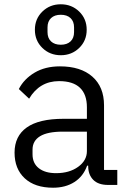

<svg xmlns="http://www.w3.org/2000/svg" viewBox="-20 -864 601 897"><path d="M143 -725Q143 -776 178 -810Q213 -844 264 -844Q315 -844 350 -810Q385 -776 385 -725Q385 -674 350 -640Q315 -606 264 -606Q213 -606 178 -640Q143 -674 143 -725ZM326 -714V-736Q326 -764 309.5 -779.5Q293 -795 264 -795Q235 -795 218.5 -779.5Q202 -764 202 -736V-714Q202 -686 218.5 -670.5Q235 -655 264 -655Q293 -655 309.5 -670.5Q326 -686 326 -714ZM48 -151Q48 -228 105 -268.5Q162 -309 277 -309H386V-363Q386 -423 353.5 -454Q321 -485 256 -485Q165 -485 116 -403L68 -448Q92 -495 141.5 -524.5Q191 -554 260 -554Q357 -554 411.5 -506Q466 -458 466 -372V-70H528V0H485Q439 0 415.5 -24Q392 -48 392 -88V-90H387Q369 -40 327.5 -13.5Q286 13 228 13Q143 13 95.5 -31Q48 -75 48 -151ZM386 -158V-249H273Q202 -249 167 -227.5Q132 -206 132 -165V-143Q132 -101 161.5 -78Q191 -55 242 -55Q304 -55 345 -84.5Q386 -114 386 -158Z"/></svg>

Font: IBM Plex Sans JP
Style: Regular
Weight: 400
Designer: Mike Abbink; Paul van der Laan; Pieter van Rosmalen; Wujin Sim; Yejin Wi; Jinhee Kim; Boomi Park; Yona Kim; Kichan Ma
Foundry: Sandoll Inc.
Version: Version 1.001